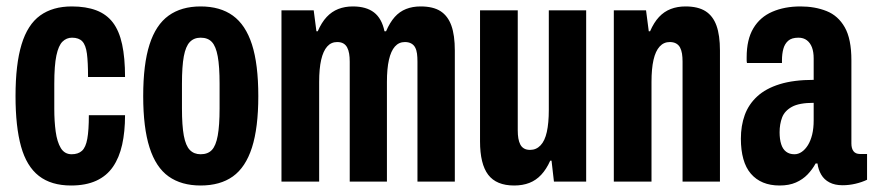

<svg xmlns="http://www.w3.org/2000/svg" viewBox="-20 -559 2690 591"><path d="M198.7 12Q137.6 12 99.7 -17.5Q61.8 -47 44.8 -108Q27.8 -169 27.8 -263.2Q27.8 -361.3 46.4 -422.3Q64.9 -483.3 103.6 -511.3Q142.3 -539.2 201 -539.2Q244.7 -539.2 276.4 -527.2Q308.1 -515.1 327.5 -489.6Q346.9 -464.1 355.9 -422.5Q364.9 -381 364.9 -322H251Q251 -366.9 247.6 -393.5Q244.1 -420.2 233.4 -431.6Q222.7 -443 201.7 -443Q184.7 -443 172.4 -430.9Q160.1 -418.8 153.6 -388.3Q147.1 -357.8 147.1 -300.9V-223.8Q147.1 -185.9 151.4 -154.1Q155.7 -122.3 167.2 -103.2Q178.8 -84.2 200.6 -84.2Q220.6 -84.2 232.3 -94.8Q244 -105.5 248.7 -131.7Q253.5 -158 253.5 -204.4H364.9Q364.9 -153.6 356 -113.7Q347.1 -73.8 327.8 -45.7Q308.5 -17.5 276.3 -2.7Q244.1 12 198.7 12Z M597.5 12Q538.3 12 499 -15.9Q459.7 -43.9 440.3 -104.9Q420.8 -165.9 420.8 -263.2Q420.8 -361.3 440.3 -422Q459.7 -482.6 499 -510.9Q538.3 -539.2 597.5 -539.2Q657.7 -539.2 696.8 -510.9Q736 -482.6 755.6 -422Q775.1 -361.3 775.1 -263.2Q775.1 -165.9 755.6 -104.9Q736 -43.9 696.8 -15.9Q657.7 12 597.5 12ZM597.5 -84.2Q619.9 -84.2 632.2 -97.4Q644.6 -110.5 650.2 -141.5Q655.9 -172.6 655.9 -225.3V-300.9Q655.9 -354.7 650.2 -385.6Q644.6 -416.5 632.2 -429.7Q619.9 -443 597.5 -443Q577.1 -443 564.3 -429.7Q551.6 -416.5 545.8 -385.6Q540.1 -354.7 540.1 -300.9V-225.3Q540.1 -172.6 545.8 -141.5Q551.6 -110.5 564.3 -97.4Q577.1 -84.2 597.5 -84.2Z M846.4 0V-527.2H945.6L954 -462.7H958Q969.8 -489.9 985.5 -506.7Q1001.1 -523.4 1021.3 -531.3Q1041.6 -539.2 1066.2 -539.2Q1107.3 -539.2 1131.3 -520.7Q1155.3 -502.2 1163.5 -462.7H1168.3Q1180.1 -489.9 1195 -506.7Q1209.9 -523.4 1229.9 -531.3Q1249.9 -539.2 1274.7 -539.2Q1313.3 -539.2 1336 -524.6Q1358.7 -509.9 1369.4 -480.2Q1380 -450.5 1380 -403.3V0H1265V-369.3Q1265 -383 1263.6 -393.8Q1262.2 -404.7 1258 -412.7Q1253.9 -420.7 1245.8 -425.2Q1237.8 -429.6 1226.3 -429.6Q1207.9 -429.6 1195.6 -415.8Q1183.3 -401.9 1177.2 -374.8Q1171 -347.7 1171 -306.7V0H1056.5V-369.3Q1056.5 -383 1054.7 -393.8Q1052.9 -404.7 1048.7 -412.7Q1044.6 -420.7 1037 -425.2Q1029.5 -429.6 1017.8 -429.6Q999.3 -429.6 987.1 -415.8Q974.8 -401.9 968.6 -374.8Q962.4 -347.7 962.4 -306.7V0Z M1562.6 12Q1507.9 12 1482.7 -21.1Q1457.6 -54.2 1457.6 -123.9V-527.2H1573.7V-157.9Q1573.7 -144 1575.5 -133.2Q1577.4 -122.3 1581.5 -114.3Q1585.6 -106.3 1593 -102Q1600.4 -97.6 1611.7 -97.6Q1630.6 -97.6 1643.8 -111.5Q1657.1 -125.3 1663.2 -152.9Q1669.3 -180.5 1669.3 -220.5V-527.2H1784.3V0H1685.1L1677.7 -64.5H1673.7Q1661.9 -38.1 1646 -21.1Q1630.1 -4 1609.4 4Q1588.7 12 1562.6 12Z M1869.4 0V-527.2H1968.6L1977 -462.7H1981Q1992.8 -489.9 2008.5 -506.7Q2024.1 -523.4 2044.6 -531.3Q2065.1 -539.2 2090 -539.2Q2128.5 -539.2 2151.6 -524.6Q2174.7 -509.9 2185.4 -480.2Q2196.1 -450.5 2196.1 -403.3V0H2081V-369.3Q2081 -383 2079.3 -393.8Q2077.5 -404.7 2073.3 -412.7Q2069.1 -420.7 2061.1 -425.2Q2053.1 -429.6 2041.6 -429.6Q2023.1 -429.6 2010.5 -415.8Q1997.8 -401.9 1991.6 -374.8Q1985.4 -347.7 1985.4 -306.7V0Z M2379.6 12Q2351.1 12 2329 2.9Q2306.9 -6.2 2291.3 -24.3Q2275.7 -42.4 2268.1 -69.7Q2260.5 -96.9 2260.5 -132.1Q2260.5 -172 2272.4 -204.9Q2284.3 -237.8 2310.8 -262.2Q2337.2 -286.6 2380.2 -299.9Q2423.1 -313.2 2484.6 -313.2V-379Q2484.6 -399 2479.4 -413Q2474.1 -427 2463.7 -435Q2453.2 -443 2437.7 -443Q2416.7 -443 2406 -433.4Q2395.3 -423.8 2391.2 -408.4Q2387 -393 2387 -373.6V-365.1H2279.3Q2278.3 -369.1 2278.3 -373.4Q2278.3 -377.7 2278.3 -382.5Q2278.3 -437.4 2298.9 -471.9Q2319.5 -506.5 2357.2 -522.8Q2394.9 -539.2 2444.1 -539.2Q2488.3 -539.2 2524.1 -525Q2559.8 -510.9 2580.2 -475.1Q2600.7 -439.3 2600.7 -373.5V-117.3Q2600.7 -102 2607.2 -93.5Q2613.7 -85 2627.3 -85H2648.9V-5.7Q2632.8 2 2613.1 6.6Q2593.4 11.2 2573.3 11.2Q2549.7 11.2 2533.2 2.5Q2516.7 -6.1 2507.8 -21.5Q2498.8 -36.8 2496.3 -55.8H2490.6Q2480.6 -37.5 2465.8 -22Q2451 -6.6 2430 2.7Q2409 12 2379.6 12ZM2425.3 -84.2Q2437.4 -84.2 2448 -91.6Q2458.6 -98.9 2467 -112.4Q2475.3 -125.9 2480 -145Q2484.6 -164.1 2484.6 -188.4V-242.5Q2439.8 -242.5 2417.5 -230.1Q2395.1 -217.7 2387.4 -197.3Q2379.7 -177 2379.7 -151.9Q2379.7 -130.3 2384.6 -115.1Q2389.4 -99.9 2399.7 -92.1Q2410 -84.2 2425.3 -84.2Z"/></svg>

Font: Archivo SemiBold ExtraCondensed
Style: Regular
Weight: 600
Width: 2
Version: Version 2.001